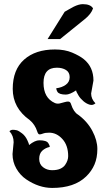

<svg xmlns="http://www.w3.org/2000/svg" viewBox="-20 -881 521 935"><path d="M234.4 34.2Q169.4 34.2 107.4 -7.8Q78.6 -27.3 59.8 -59.8Q41 -92.3 41 -130.9L46.4 -188.5Q46.4 -219.7 25.9 -242.2Q33.7 -249 42.5 -249Q50.8 -249 62 -246.6Q71.8 -243.7 87.6 -231.4Q103.5 -219.2 113.3 -197.8Q121.6 -180.2 121.6 -174.8Q150.4 -197.8 171.4 -197.8Q207 -197.8 215.3 -183.6Q222.2 -172.9 222.2 -167V-165.5Q201.2 -161.1 186 -147.2Q170.9 -133.3 170.9 -107.4Q170.9 -81.1 189.7 -66.7Q208.5 -52.2 233.4 -52.2Q258.3 -52.2 273.7 -59.3Q289.1 -66.4 296.9 -77.6Q312 -99.1 312 -120.6Q312 -172.9 283.9 -203.9Q255.9 -234.9 219.2 -234.9Q200.2 -234.9 189.2 -230.5Q178.2 -226.1 171.9 -226.6Q165.5 -227.1 161.1 -241.2Q150.4 -274.9 124.5 -296.4Q42 -355 42 -448.2Q42 -541.5 97.4 -590.8Q152.8 -640.1 247.6 -640.1Q295.4 -640.1 331.5 -624.8Q367.7 -609.4 388.2 -592.8Q435.1 -554.7 435.1 -488.8L423.8 -425.8Q423.8 -398.9 444.8 -377.9Q432.6 -366.7 416.5 -371.3Q400.4 -376 385.5 -388.9Q370.6 -401.9 362.3 -416Q350.6 -435.1 350.6 -440.9Q319.8 -420.4 300.8 -420.4Q268.6 -420.4 259.8 -433.6Q253.9 -443.4 253.9 -451.2Q281.7 -454.6 300.5 -468.3Q319.3 -481.9 319.3 -505.4Q319.3 -528.8 301.5 -540Q283.7 -551.3 256.8 -551.3Q191.9 -551.3 191.9 -477.5Q191.9 -403.8 247.1 -379.4Q258.3 -374.5 270.5 -377.2Q282.7 -379.9 294.2 -383.5Q305.7 -387.2 314.2 -386.2Q322.8 -385.3 326.2 -373Q338.4 -335.4 359.9 -322.8Q405.8 -289.1 429.9 -243.2Q454.1 -197.3 454.1 -155.3Q454.1 -112.8 440.2 -80.1Q426.3 -47.4 399.4 -21.5Q341.8 34.2 234.4 34.2ZM211.9 -690.9 294.9 -823.7 315.4 -835.4 339.4 -848.6Q364.3 -860.8 383.3 -860.8Q420.9 -860.8 433.1 -840.3Q424.3 -813 392.6 -787.6L272.9 -690.9Z"/></svg>

Font: Sancreek
Style: Regular
Weight: 400
Designer: Vernon Adams
Foundry: Vernon Adams
Version: Version 1.100; ttfautohint (v1.8.4.7-5d5b)